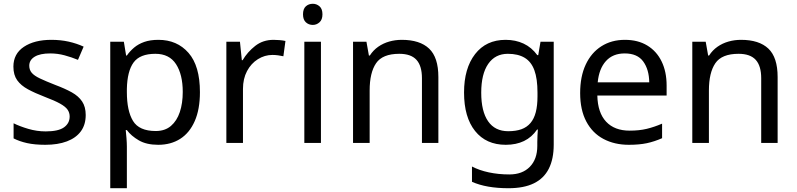

<svg xmlns="http://www.w3.org/2000/svg" viewBox="-20 -757 4220 1017"><path d="M434 -148Q434 -96 408 -61Q382 -26 334 -8Q286 10 220 10Q164 10 123.5 1Q83 -8 52 -24V-104Q84 -88 129.5 -74.5Q175 -61 222 -61Q289 -61 319 -82.5Q349 -104 349 -140Q349 -160 338 -176Q327 -192 298.5 -208Q270 -224 217 -244Q165 -264 128 -284Q91 -304 71 -332Q51 -360 51 -404Q51 -472 106.5 -509Q162 -546 252 -546Q301 -546 343.5 -536.5Q386 -527 423 -510L393 -440Q359 -454 322 -464Q285 -474 246 -474Q192 -474 163.5 -456.5Q135 -439 135 -409Q135 -387 148 -371.5Q161 -356 191.5 -341.5Q222 -327 273 -307Q324 -288 360 -268Q396 -248 415 -219.5Q434 -191 434 -148Z M819 -546Q918 -546 978.5 -477Q1039 -408 1039 -269Q1039 -178 1011.5 -115.5Q984 -53 934.5 -21.5Q885 10 818 10Q756 10 715.5 -13.5Q675 -37 652 -68H646Q648 -51 650 -25Q652 1 652 20V240H564V-536H636L648 -463H652Q668 -486 690.5 -505Q713 -524 744.5 -535Q776 -546 819 -546ZM803 -472Q721 -472 687.5 -426Q654 -380 652 -286V-269Q652 -170 684.5 -116.5Q717 -63 805 -63Q854 -63 885.5 -90Q917 -117 932.5 -163.5Q948 -210 948 -270Q948 -362 912.5 -417Q877 -472 803 -472Z M1429 -546Q1444 -546 1461.5 -544.5Q1479 -543 1492 -540L1481 -459Q1468 -462 1452.5 -464Q1437 -466 1423 -466Q1382 -466 1346 -443.5Q1310 -421 1288.5 -380.5Q1267 -340 1267 -286V0H1179V-536H1251L1261 -438H1265Q1291 -482 1332 -514Q1373 -546 1429 -546Z M1680 -536V0H1592V-536ZM1637 -737Q1657 -737 1672.5 -723.5Q1688 -710 1688 -681Q1688 -653 1672.5 -639Q1657 -625 1637 -625Q1615 -625 1600 -639Q1585 -653 1585 -681Q1585 -710 1600 -723.5Q1615 -737 1637 -737Z M2108 -546Q2204 -546 2253 -499.5Q2302 -453 2302 -349V0H2215V-343Q2215 -408 2186 -440Q2157 -472 2095 -472Q2006 -472 1972 -422Q1938 -372 1938 -278V0H1850V-536H1921L1934 -463H1939Q1957 -491 1983.5 -509.5Q2010 -528 2042 -537Q2074 -546 2108 -546Z M2658 -546Q2711 -546 2753.5 -526Q2796 -506 2826 -465H2831L2843 -536H2913V9Q2913 85 2887 136.5Q2861 188 2808 214Q2755 240 2673 240Q2615 240 2566.5 231.5Q2518 223 2480 206V125Q2518 145 2569 156Q2620 167 2678 167Q2747 167 2786.5 126.5Q2826 86 2826 16V-5Q2826 -17 2827 -39.5Q2828 -62 2829 -71H2825Q2797 -30 2755.5 -10Q2714 10 2659 10Q2555 10 2496.5 -63Q2438 -136 2438 -267Q2438 -395 2496.5 -470.5Q2555 -546 2658 -546ZM2670 -472Q2603 -472 2566 -418.5Q2529 -365 2529 -266Q2529 -167 2565.5 -114.5Q2602 -62 2672 -62Q2713 -62 2742 -72.5Q2771 -83 2790 -105.5Q2809 -128 2818 -163Q2827 -198 2827 -246V-267Q2827 -340 2810.5 -385Q2794 -430 2759 -451Q2724 -472 2670 -472Z M3290 -546Q3359 -546 3408.5 -516Q3458 -486 3484.5 -431.5Q3511 -377 3511 -304V-251H3144Q3146 -160 3190.5 -112.5Q3235 -65 3315 -65Q3366 -65 3405.5 -74.5Q3445 -84 3487 -102V-25Q3446 -7 3406 1.5Q3366 10 3311 10Q3235 10 3176.5 -21Q3118 -52 3085.5 -113.5Q3053 -175 3053 -264Q3053 -352 3082.5 -415Q3112 -478 3165.5 -512Q3219 -546 3290 -546ZM3289 -474Q3226 -474 3189.5 -433.5Q3153 -393 3146 -321H3419Q3418 -389 3387 -431.5Q3356 -474 3289 -474Z M3905 -546Q4001 -546 4050 -499.5Q4099 -453 4099 -349V0H4012V-343Q4012 -408 3983 -440Q3954 -472 3892 -472Q3803 -472 3769 -422Q3735 -372 3735 -278V0H3647V-536H3718L3731 -463H3736Q3754 -491 3780.5 -509.5Q3807 -528 3839 -537Q3871 -546 3905 -546Z"/></svg>

Font: Noto Sans Cherokee
Style: Regular
Weight: 400
Designer: Monotype Design Team
Foundry: Monotype Imaging Inc.
Version: Version 2.001